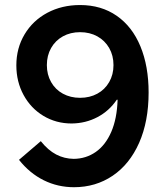

<svg xmlns="http://www.w3.org/2000/svg" viewBox="-20 -741 665 774"><path d="M56.6 -96.7 144.5 -171.9Q173.8 -135.3 206.5 -118.2Q239.3 -101.1 277.3 -100.6Q326.7 -101.1 366 -128.4Q405.3 -155.8 428.5 -209.2Q451.7 -262.7 454.1 -338.9H450.7Q420.4 -293.9 372.8 -268.8Q325.2 -243.7 268.6 -243.2Q206.1 -243.2 155 -273.9Q104 -304.7 75 -358.2Q45.9 -411.6 45.9 -477.5Q45.9 -546.9 79.1 -602.5Q112.3 -658.2 170.9 -689.5Q229.5 -720.7 302.7 -720.7Q388.2 -720.7 450.7 -677.2Q513.2 -633.8 546.1 -554Q579.1 -474.1 579.1 -368.2Q579.1 -251.5 540.8 -165Q502.4 -78.6 434.1 -32.5Q365.7 13.7 278.3 13.7Q212.9 13.7 156.2 -14.4Q99.6 -42.5 56.6 -96.7ZM437.5 -478.5Q437.5 -517.1 420.2 -547.4Q402.8 -577.6 372.3 -594.5Q341.8 -611.3 302.7 -611.3Q264.2 -611.3 233.6 -594.5Q203.1 -577.6 186 -547.4Q168.9 -517.1 168.9 -478.5Q168.9 -440.4 186 -410.2Q203.1 -379.9 233.6 -363.3Q264.2 -346.7 302.7 -346.7Q341.8 -346.7 372.3 -363.3Q402.8 -379.9 420.2 -410.2Q437.5 -440.4 437.5 -478.5Z"/></svg>

Font: Wanted Sans SemiBold
Style: Regular
Weight: 600
Designer: Original Design by Kil Hyung-jin and Kang Hanbin, Wanted Lab, Inc; Hangeul from Source Han Sans by Jang Soo-young and Ka
Foundry: Wanted Lab, Inc.
Version: Version 1.003